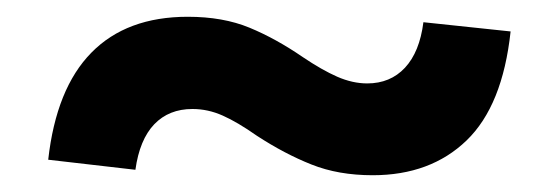

<svg xmlns="http://www.w3.org/2000/svg" viewBox="-20 -477 666 229"><path d="M485 -450.5 589 -439.5Q579.5 -351 536.5 -309.5Q493.5 -268 424.5 -268Q383.5 -268 351.5 -280.8Q319.5 -293.5 286.5 -315Q263 -331.5 245.5 -339.2Q228 -347 209.5 -347Q181.5 -347 164 -328.8Q146.5 -310.5 141.5 -274.5L37.5 -286.5Q47 -371.5 89 -414.2Q131 -457 204 -457Q246 -457 277.5 -444Q309 -431 341 -409Q364 -393.5 382.2 -385.5Q400.5 -377.5 418 -377.5Q445.5 -377.5 463 -396.2Q480.5 -415 485 -450.5Z"/></svg>

Font: Hepta Slab ExtraLight SemiBold
Style: Regular
Weight: 600
Version: Version 1.102